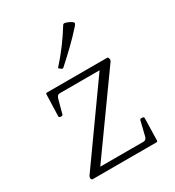

<svg xmlns="http://www.w3.org/2000/svg" viewBox="-179 -850 874 957"><g transform="rotate(-30 258.0 -372.0)"><path d="M425 -136Q427 -143 434 -142H441Q449 -141 449 -134L446 -7Q446 0 438 0H73Q66 0 64 -7V-10Q63 -16 67 -23L384 -468L388 -453H145Q136 -453 131.5 -448Q127 -443 124 -434L103 -356Q102 -349 94 -349L87 -350Q80 -350 80 -358L84 -481Q84 -488 91 -488H436Q443 -488 444 -481L445 -477Q447 -471 443 -464L123 -17L111 -35H385Q393 -35 398 -40Q403 -45 405 -54ZM224 -555Q219 -550 213 -554L204 -561Q197 -564 202 -569Q239 -610 270.5 -652.5Q302 -695 329 -739Q333 -745 340 -744Q349 -742 358.5 -738Q368 -734 376 -729Q381 -725 383 -722Q385 -719 383 -714.5Q381 -710 373 -701Q339 -663 301.5 -627Q264 -591 224 -555Z"/></g></svg>

Font: Hahmlet ExtraLight
Style: Regular
Weight: 250
Designer: Minjoo Ham & Mark Frömberg
Foundry: hypertype
Version: Version 1.002